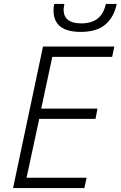

<svg xmlns="http://www.w3.org/2000/svg" viewBox="-20 -949 609 969"><path d="M46 0 197 -714H557L546 -662H244L188 -401H472L462 -349H178L114 -52H417L406 0ZM387 -788Q468 -788 511.5 -825Q555 -862 569 -929H514Q494 -831 390 -831Q301 -831 301 -901Q301 -908 302.5 -915Q304 -922 305 -929H254Q250 -915 250 -897Q250 -788 387 -788Z"/></svg>

Font: Noto Sans UI Light
Style: Italic
Weight: 300
Italic angle: -12°
Designer: Monotype Design Team
Foundry: Monotype Imaging Inc.
Version: Version 1.901